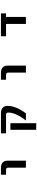

<svg xmlns="http://www.w3.org/2000/svg" viewBox="1609 -2172 782 4040"><g transform="rotate(-90 2000.0 -152.0)"><path d="M342.8 -416V-523.4H478.5Q639.6 -523.4 639.6 -379.9V2H492.2V-363.3Q492.2 -394.5 480 -405.3Q467.8 -416 434.6 -416Z M1792 -379.9Q1792 -209 1634.8 2H1484.4Q1651.4 -212.9 1651.4 -367.2Q1651.4 -394.5 1639.2 -405.3Q1627 -416 1594.7 -416H1213.9V-523.4H1630.9Q1792 -523.4 1792 -379.9ZM1288.1 218.8V-324.2H1427.7V218.8Z M2342.8 -416V-523.4H2478.5Q2639.6 -523.4 2639.6 -379.9V2H2492.2V-363.3Q2492.2 -394.5 2480 -405.3Q2467.8 -416 2434.6 -416Z M3664.1 2H3516.6V-416H3256.8V-523.4H3738.3V-416H3664.1Z"/></g></svg>

Font: GenEi Gothic M Regular
Style: Bold
Weight: 700
Designer: o_tamon (Modified); [Source Han Sans]
Ryoko NISHIZUKA  (kana & ideographs); Paul D. Hunt (Latin, Greek & Cyrillic); Wenl
Version: Version 1.1a;Original Version 1.004